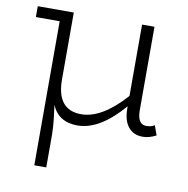

<svg xmlns="http://www.w3.org/2000/svg" viewBox="-78 -547 823 841"><g transform="rotate(10 333.5 -126.5)"><path d="M618.2 -46.9 633.8 -3.9Q602.5 12.2 574.2 12.2Q532.7 12.2 509.8 -16.6Q486.8 -45.4 486.8 -98.1V-107.9Q382.8 13.2 284.2 13.2Q199.7 13.2 169.9 -58.1Q170.9 -49.8 173.8 -27.8Q176.8 -5.9 178 6.3Q179.2 18.6 180.7 37.4Q182.1 56.2 182.1 71.8V217.8H128.9V-422.9H22.9V-471.2H183.1V-173.8Q183.1 -38.1 292 -38.1Q383.8 -38.1 486.8 -153.8V-471.2H542V-100.1Q542 -37.1 582 -37.1Q604 -37.1 618.2 -46.9Z"/></g></svg>

Font: BioRhyme Light
Style: Regular
Weight: 300
Designer: Aoife Mooney
Foundry: Aoife Mooney Type
Version: Version 1.500;PS 001.500;hotconv 1.0.88;makeotf.lib2.5.64775